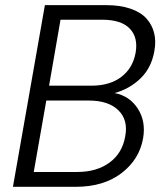

<svg xmlns="http://www.w3.org/2000/svg" viewBox="-20 -719 637 739"><path d="M461.9 -193.8Q474.1 -256.8 435.8 -294.4Q397.5 -332 321.8 -332H158.2L109.9 -57.1H276.9Q352.5 -57.1 401.6 -93.3Q450.7 -129.4 461.9 -193.8ZM502 -516.1Q512.2 -574.7 479.5 -608.9Q446.8 -643.1 373 -643.1H212.9L168.9 -389.2H332Q402.3 -389.2 446.8 -422.9Q491.2 -456.5 502 -516.1ZM530.8 -187Q516.6 -105.5 447.8 -52.7Q378.9 0 272 0H29.8L152.8 -699.2H389.2Q442.9 -699.2 482.4 -685.5Q522 -671.9 543.7 -647.7Q565.4 -623.5 573.2 -592Q581.1 -560.5 574.2 -522.9Q563 -458 520.8 -417.2Q478.5 -376.5 420.9 -360.8Q478.5 -350.1 510.3 -301Q542 -252 530.8 -187Z"/></svg>

Font: SVN-Poppins Light
Style: Italic
Weight: 300
Italic angle: -10°
Designer: Ninad Kale (Devanagari), Jonny Pinhorn (Latin)
Foundry: Indian Type Foundry
Version: Version 3.002 2017